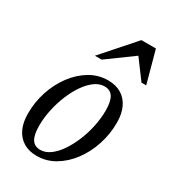

<svg xmlns="http://www.w3.org/2000/svg" viewBox="-170 -765 769 864"><g transform="rotate(30 214.0 -333.5)"><path d="M269 -445.5Q309.5 -445.5 338 -428.2Q366.5 -411 382 -378.5Q397.5 -346 397.5 -299.5Q397.5 -240 379.2 -184.5Q361 -129 328.2 -85.2Q295.5 -41.5 252.2 -15.8Q209 10 158.5 10Q118.5 10 89.8 -7.2Q61 -24.5 45.5 -57.2Q30 -90 30 -136Q30 -196 48.2 -251.2Q66.5 -306.5 99.2 -350.2Q132 -394 175.2 -419.8Q218.5 -445.5 269 -445.5ZM159.5 -21.5Q185.5 -21.5 210 -39.5Q234.5 -57.5 255.5 -88.2Q276.5 -119 292.5 -157.8Q308.5 -196.5 317.5 -239Q326.5 -281.5 326.5 -322Q326.5 -369 312.5 -391.5Q298.5 -414 268 -414Q242 -414 217.5 -396Q193 -378 172 -347.5Q151 -317 135 -278Q119 -239 110 -196.5Q101 -154 101 -113.5Q101 -67 115 -44.2Q129 -21.5 159.5 -21.5ZM161 -511.5 307 -677H382.5L427.5 -511.5H403L325 -616.5H340L196 -511.5Z"/></g></svg>

Font: Newsreader 24pt
Style: Italic
Weight: 400
Italic angle: -17°
Designer: Hugues Gentile
Foundry: Production Type
Version: Version 1.003